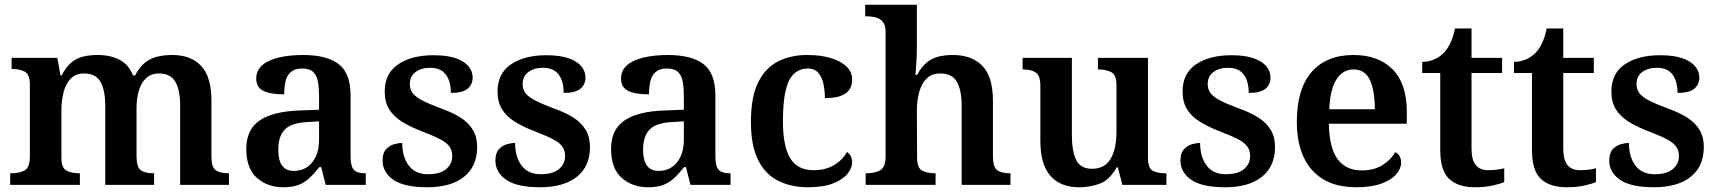

<svg xmlns="http://www.w3.org/2000/svg" viewBox="-20 -780 7250 810"><path d="M23 0V-49H28Q63 -49 84.5 -61.5Q106 -74 106 -119V-423Q106 -465 85.5 -477Q65 -489 32 -489H29V-536H222L235 -462H240Q260 -500 283 -518Q306 -536 333.5 -542Q361 -548 392 -548Q445 -548 484 -528Q523 -508 541 -462H550Q570 -500 594.5 -518Q619 -536 648 -542Q677 -548 708 -548Q785 -548 828.5 -502Q872 -456 872 -354V-121Q872 -74 890.5 -61.5Q909 -49 943 -49H946V0H740V-334Q740 -399 720 -434.5Q700 -470 651 -470Q617 -470 596 -450Q575 -430 565.5 -397Q556 -364 556 -325V-121Q556 -74 574.5 -61.5Q593 -49 627 -49H630V0H424V-334Q424 -399 404 -434.5Q384 -470 335 -470Q299 -470 278 -448Q257 -426 248 -390Q239 -354 239 -313V-115Q239 -72 260 -60.5Q281 -49 314 -49H317V0Z M1175 10Q1109 10 1064 -29.5Q1019 -69 1019 -152Q1019 -233 1075 -271.5Q1131 -310 1244 -314L1326 -317V-374Q1326 -408 1321.5 -434.5Q1317 -461 1301.5 -476Q1286 -491 1254 -491Q1225 -491 1208 -477Q1191 -463 1185 -438.5Q1179 -414 1179 -382Q1120 -382 1090.5 -397Q1061 -412 1061 -448Q1061 -484 1087.5 -506Q1114 -528 1159 -538Q1204 -548 1258 -548Q1359 -548 1409 -509.5Q1459 -471 1459 -377V-121Q1459 -79 1472.5 -64Q1486 -49 1520 -49H1523V0H1354L1335 -75H1327Q1305 -47 1285 -28.5Q1265 -10 1239.5 0Q1214 10 1175 10ZM1219 -59Q1268 -59 1297 -95Q1326 -131 1326 -191V-268L1275 -265Q1207 -261 1180.5 -232.5Q1154 -204 1154 -148Q1154 -59 1219 -59Z M1783 10Q1685 10 1639.5 -21.5Q1594 -53 1594 -103Q1594 -134 1608.5 -150Q1623 -166 1642.5 -171.5Q1662 -177 1677 -177Q1677 -118 1704.5 -81.5Q1732 -45 1785 -45Q1837 -45 1862.5 -67Q1888 -89 1888 -121Q1888 -144 1877 -160.5Q1866 -177 1839 -191.5Q1812 -206 1765 -224Q1712 -244 1676 -266.5Q1640 -289 1621.5 -319.5Q1603 -350 1603 -394Q1603 -470 1659.5 -508.5Q1716 -547 1809 -547Q1867 -547 1903.5 -534Q1940 -521 1957 -499.5Q1974 -478 1974 -454Q1974 -423 1952.5 -405.5Q1931 -388 1882 -388Q1882 -438 1860.5 -466Q1839 -494 1795 -494Q1757 -494 1733 -476Q1709 -458 1709 -426Q1709 -403 1721 -387Q1733 -371 1762 -356Q1791 -341 1842 -322Q1890 -305 1923.5 -283.5Q1957 -262 1975 -232Q1993 -202 1993 -160Q1993 -78 1937.5 -34Q1882 10 1783 10Z M2259 10Q2161 10 2115.5 -21.5Q2070 -53 2070 -103Q2070 -134 2084.5 -150Q2099 -166 2118.5 -171.5Q2138 -177 2153 -177Q2153 -118 2180.5 -81.5Q2208 -45 2261 -45Q2313 -45 2338.5 -67Q2364 -89 2364 -121Q2364 -144 2353 -160.5Q2342 -177 2315 -191.5Q2288 -206 2241 -224Q2188 -244 2152 -266.5Q2116 -289 2097.5 -319.5Q2079 -350 2079 -394Q2079 -470 2135.5 -508.5Q2192 -547 2285 -547Q2343 -547 2379.5 -534Q2416 -521 2433 -499.5Q2450 -478 2450 -454Q2450 -423 2428.5 -405.5Q2407 -388 2358 -388Q2358 -438 2336.5 -466Q2315 -494 2271 -494Q2233 -494 2209 -476Q2185 -458 2185 -426Q2185 -403 2197 -387Q2209 -371 2238 -356Q2267 -341 2318 -322Q2366 -305 2399.5 -283.5Q2433 -262 2451 -232Q2469 -202 2469 -160Q2469 -78 2413.5 -34Q2358 10 2259 10Z M2714 10Q2648 10 2603 -29.5Q2558 -69 2558 -152Q2558 -233 2614 -271.5Q2670 -310 2783 -314L2865 -317V-374Q2865 -408 2860.5 -434.5Q2856 -461 2840.5 -476Q2825 -491 2793 -491Q2764 -491 2747 -477Q2730 -463 2724 -438.5Q2718 -414 2718 -382Q2659 -382 2629.5 -397Q2600 -412 2600 -448Q2600 -484 2626.5 -506Q2653 -528 2698 -538Q2743 -548 2797 -548Q2898 -548 2948 -509.5Q2998 -471 2998 -377V-121Q2998 -79 3011.5 -64Q3025 -49 3059 -49H3062V0H2893L2874 -75H2866Q2844 -47 2824 -28.5Q2804 -10 2778.5 0Q2753 10 2714 10ZM2758 -59Q2807 -59 2836 -95Q2865 -131 2865 -191V-268L2814 -265Q2746 -261 2719.5 -232.5Q2693 -204 2693 -148Q2693 -59 2758 -59Z M3389 10Q3318 10 3263.5 -17Q3209 -44 3178.5 -104.5Q3148 -165 3148 -266Q3148 -373 3179.5 -434.5Q3211 -496 3264.5 -522Q3318 -548 3385 -548Q3443 -548 3485.5 -535Q3528 -522 3551.5 -499Q3575 -476 3575 -444Q3575 -422 3565 -404.5Q3555 -387 3529.5 -376.5Q3504 -366 3460 -366Q3460 -400 3453.5 -428Q3447 -456 3431.5 -473.5Q3416 -491 3388 -491Q3356 -491 3332 -471Q3308 -451 3295.5 -402.5Q3283 -354 3283 -267Q3283 -164 3313.5 -113Q3344 -62 3412 -62Q3463 -62 3499.5 -84Q3536 -106 3553 -139Q3564 -132 3569.5 -120.5Q3575 -109 3575 -95Q3575 -71 3555 -46.5Q3535 -22 3494 -6Q3453 10 3389 10Z M3632 0V-49H3636Q3670 -49 3693 -61.5Q3716 -74 3716 -119V-647Q3716 -675 3704 -688.5Q3692 -702 3675 -706.5Q3658 -711 3641 -711H3630V-760H3848V-577Q3848 -553 3846.5 -527Q3845 -501 3843.5 -482.5Q3842 -464 3842 -464H3849Q3868 -499 3890.5 -517Q3913 -535 3940.5 -541.5Q3968 -548 4000 -548Q4080 -548 4124.5 -502Q4169 -456 4169 -354V-121Q4169 -74 4187.5 -61.5Q4206 -49 4240 -49H4243V0H4037V-334Q4037 -399 4017 -434.5Q3997 -470 3947 -470Q3911 -470 3889.5 -449Q3868 -428 3858 -392Q3848 -356 3848 -313L3849 -115Q3849 -72 3870 -60.5Q3891 -49 3924 -49H3927V0Z M4532 10Q4454 10 4411.5 -38Q4369 -86 4369 -187V-417Q4369 -461 4350 -474Q4331 -487 4296 -487H4294V-536H4502V-208Q4502 -143 4520 -105.5Q4538 -68 4587 -68Q4641 -68 4665.5 -110Q4690 -152 4690 -223V-420Q4690 -465 4667.5 -476Q4645 -487 4615 -487H4612V-536H4823V-114Q4823 -70 4843.5 -59.5Q4864 -49 4895 -49H4901V0H4715L4696 -74H4691Q4661 -21 4620.5 -5.5Q4580 10 4532 10Z M5149 10Q5051 10 5005.5 -21.5Q4960 -53 4960 -103Q4960 -134 4974.5 -150Q4989 -166 5008.5 -171.5Q5028 -177 5043 -177Q5043 -118 5070.5 -81.5Q5098 -45 5151 -45Q5203 -45 5228.5 -67Q5254 -89 5254 -121Q5254 -144 5243 -160.5Q5232 -177 5205 -191.5Q5178 -206 5131 -224Q5078 -244 5042 -266.5Q5006 -289 4987.5 -319.5Q4969 -350 4969 -394Q4969 -470 5025.5 -508.5Q5082 -547 5175 -547Q5233 -547 5269.5 -534Q5306 -521 5323 -499.5Q5340 -478 5340 -454Q5340 -423 5318.5 -405.5Q5297 -388 5248 -388Q5248 -438 5226.5 -466Q5205 -494 5161 -494Q5123 -494 5099 -476Q5075 -458 5075 -426Q5075 -403 5087 -387Q5099 -371 5128 -356Q5157 -341 5208 -322Q5256 -305 5289.5 -283.5Q5323 -262 5341 -232Q5359 -202 5359 -160Q5359 -78 5303.5 -34Q5248 10 5149 10Z M5701 10Q5580 10 5515.5 -62.5Q5451 -135 5451 -265Q5451 -405 5513.5 -476.5Q5576 -548 5690 -548Q5795 -548 5855 -487.5Q5915 -427 5915 -308V-258H5586Q5588 -155 5623.5 -108Q5659 -61 5725 -61Q5777 -61 5813 -84Q5849 -107 5866 -138Q5878 -133 5884.5 -121.5Q5891 -110 5891 -94Q5891 -69 5870.5 -45Q5850 -21 5808 -5.5Q5766 10 5701 10ZM5780 -319Q5780 -397 5759.5 -442Q5739 -487 5691 -487Q5644 -487 5617.5 -444Q5591 -401 5588 -319Z M6202 10Q6132 10 6094 -25Q6056 -60 6056 -147V-472H5980V-519Q6008 -519 6032 -530Q6056 -541 6072 -558Q6087 -574 6099 -599Q6111 -624 6118 -660H6188V-536H6317V-472H6188V-153Q6188 -106 6205.5 -84Q6223 -62 6258 -62Q6277 -62 6293.5 -64Q6310 -66 6326 -70V-12Q6311 -5 6278 2.5Q6245 10 6202 10Z M6589 10Q6519 10 6481 -25Q6443 -60 6443 -147V-472H6367V-519Q6395 -519 6419 -530Q6443 -541 6459 -558Q6474 -574 6486 -599Q6498 -624 6505 -660H6575V-536H6704V-472H6575V-153Q6575 -106 6592.5 -84Q6610 -62 6645 -62Q6664 -62 6680.5 -64Q6697 -66 6713 -70V-12Q6698 -5 6665 2.5Q6632 10 6589 10Z M6958 10Q6860 10 6814.5 -21.5Q6769 -53 6769 -103Q6769 -134 6783.5 -150Q6798 -166 6817.5 -171.5Q6837 -177 6852 -177Q6852 -118 6879.5 -81.5Q6907 -45 6960 -45Q7012 -45 7037.5 -67Q7063 -89 7063 -121Q7063 -144 7052 -160.5Q7041 -177 7014 -191.5Q6987 -206 6940 -224Q6887 -244 6851 -266.5Q6815 -289 6796.5 -319.5Q6778 -350 6778 -394Q6778 -470 6834.5 -508.5Q6891 -547 6984 -547Q7042 -547 7078.5 -534Q7115 -521 7132 -499.5Q7149 -478 7149 -454Q7149 -423 7127.5 -405.5Q7106 -388 7057 -388Q7057 -438 7035.5 -466Q7014 -494 6970 -494Q6932 -494 6908 -476Q6884 -458 6884 -426Q6884 -403 6896 -387Q6908 -371 6937 -356Q6966 -341 7017 -322Q7065 -305 7098.5 -283.5Q7132 -262 7150 -232Q7168 -202 7168 -160Q7168 -78 7112.5 -34Q7057 10 6958 10Z"/></svg>

Font: Noto Nastaliq Urdu SemiBold
Style: Regular
Weight: 600
Version: Version 3.007